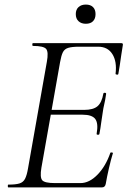

<svg xmlns="http://www.w3.org/2000/svg" viewBox="-20 -812 554 832"><path d="M16 0Q13.8 0 13.8 -6Q13.8 -12 16 -12Q47.8 -12 64.2 -17Q80.6 -22 88.4 -37Q96.2 -52 101.2 -81L183 -544Q191 -587 179.9 -600Q168.8 -613 122.8 -613Q120 -613 120 -619Q120 -625 122.8 -625H506.2Q514.2 -625 512.2 -616Q509.2 -597.8 505.6 -574.2Q502 -550.6 498.9 -528.2Q495.8 -505.8 492.8 -491.6Q491.8 -487.6 485.9 -488.7Q480 -489.8 480.8 -492.6Q487.2 -545.4 467 -577.5Q446.8 -609.6 405.4 -609.6H322.6Q292.2 -609.6 275.9 -604.7Q259.6 -599.8 252.5 -585.6Q245.4 -571.4 240.4 -543L159.4 -85Q152.4 -43.4 163 -31Q173.6 -18.6 218.6 -18.6H328.6Q366.8 -18.6 402.3 -54.9Q437.8 -91.2 458 -149.4Q459.2 -152.4 465.1 -151.3Q471 -150.2 469 -147.4Q460.8 -120.8 452.2 -83.7Q443.6 -46.6 438.2 -15Q435.2 0 422.2 0ZM410.8 -231.6Q409.8 -227.6 403.8 -228.1Q397.8 -228.6 398.8 -232.6Q406.8 -277.4 392.9 -296.2Q379 -315 337.6 -315H174.2L177.4 -335.8H344.6Q384 -335.8 402.6 -351.7Q421.2 -367.6 427.8 -406.2Q428.8 -410.4 434.8 -409.9Q440.8 -409.4 439.8 -404.4Q435.6 -375.6 431.6 -359.5Q427.6 -343.4 425.2 -325Q421.2 -302.4 418.5 -280.3Q415.8 -258.2 410.8 -231.6ZM351.8 -709Q332.3 -709 320.3 -720.1Q308.4 -731.1 308.4 -751Q308.4 -770.4 320.3 -781.3Q332.3 -792.2 351.8 -792.2Q372.2 -792.2 383.1 -781.3Q394 -770.4 394 -751Q394 -731.1 383.1 -720.1Q372.2 -709 351.8 -709Z"/></svg>

Font: Cormorant Light
Style: Italic
Weight: 300
Italic angle: -10°
Designer: Christian Thalmann (Catharsis Fonts)
Foundry: Catharsis Fonts
Version: Version 4.000